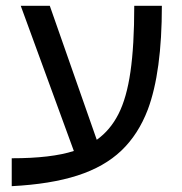

<svg xmlns="http://www.w3.org/2000/svg" viewBox="-20 -619 622 655"><path d="M20 -79.1Q155.3 -79.1 231.9 -104L50.8 -599.1H149.9L310.1 -142.1Q356 -174.8 384 -229.7Q412.1 -284.7 425 -374Q438 -463.4 438 -599.1H532.2Q532.2 -373.5 484.4 -245.6Q452.1 -160.6 394 -105.2Q335.9 -49.8 244.4 -20.3Q152.8 9.3 20 16.1Z"/></svg>

Font: Arimo Nerd Font
Style: Regular
Weight: 400
Designer: Steve Matteson
Foundry: Monotype Imaging Inc.
Version: Version 1.33;Nerd Fonts 3.2.1